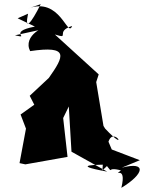

<svg xmlns="http://www.w3.org/2000/svg" viewBox="-20 -816 693 924"><path d="M65 -728 148 -688C10 -662 133 -628 52 -646L240 -687C195 -702 88 -643 125 -570C315 -598 289 -546 215 -441L123 -355L145 -312L79 -265L105 -197L74 -31L102 -25L305 -61L284 -248L373 -431L310 -322L324 -86L496 10C297 -26 473 -22 489 -24C533 29 484 -17 562 4C517 42 593 -30 564 88C675 21 688 -41 566 -9L653 -45L480 -111L473 4C593 -105 451 -66 529 -70L502 -134C528 -212 604 -72 486 -197L478 -210L443 -421L455 -458L244 -650C322 -626 241 -664 327 -691C305 -630 271 -836 112 -774L176 -796C129 -702 97 -665 115 -750Z"/></svg>

Font: Asimov Silicon
Style: Regular
Weight: 400
Designer: Google
Version: Version 2.000980; 2014